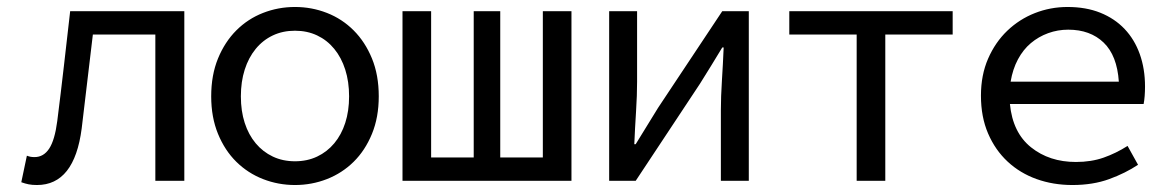

<svg xmlns="http://www.w3.org/2000/svg" viewBox="-20 -518 3340 550"><path d="M41 4Q52 8 62 10Q72 12 86 12Q193 12 214 -150Q222 -217 230 -284.5Q238 -352 246 -419H425V0H508V-486H181Q172 -407 163 -328.5Q154 -250 144 -171Q137 -117 121 -92.5Q105 -68 79 -68Q72 -68 67 -69Q62 -70 57 -72Z M585 -242Q585 -182 604.5 -134.5Q624 -87 657 -54.5Q690 -22 733.5 -5Q777 12 825 12Q873 12 916.5 -5Q960 -22 993 -54.5Q1026 -87 1045.5 -134.5Q1065 -182 1065 -242Q1065 -303 1045.5 -350.5Q1026 -398 993 -431Q960 -464 916.5 -481Q873 -498 825 -498Q777 -498 733.5 -481Q690 -464 657 -431Q624 -398 604.5 -350.5Q585 -303 585 -242ZM670 -242Q670 -284 681 -318.5Q692 -353 712.5 -378Q733 -403 761.5 -416.5Q790 -430 825 -430Q860 -430 888.5 -416.5Q917 -403 937.5 -378Q958 -353 969 -318.5Q980 -284 980 -242Q980 -200 969 -166Q958 -132 937.5 -107.5Q917 -83 888.5 -69.5Q860 -56 825 -56Q790 -56 761.5 -69.5Q733 -83 712.5 -107.5Q692 -132 681 -166Q670 -200 670 -242Z M1215 -67V-486H1133V0H1617V-486H1535V-67H1413V-486H1337V-67Z M1801 0 1985 -278Q1999 -300 2017 -329.5Q2035 -359 2049 -382H2053Q2051 -334 2048 -287.5Q2045 -241 2045 -202V0H2125V-486H2049L1865 -209Q1851 -186 1833 -157Q1815 -128 1801 -105H1797Q1799 -152 1802 -198.5Q1805 -245 1805 -284V-486H1725V0Z M2516 0V-419H2709V-486H2241V-419H2434V0Z M3210 -100Q3177 -79 3141.5 -66.5Q3106 -54 3062 -54Q2986 -54 2933.5 -96Q2881 -138 2873 -220H3256Q3258 -230 3259 -243Q3260 -256 3260 -270Q3260 -321 3245 -363Q3230 -405 3201.5 -435Q3173 -465 3132 -481.5Q3091 -498 3038 -498Q2989 -498 2944.5 -480.5Q2900 -463 2865.5 -430Q2831 -397 2810.5 -350Q2790 -303 2790 -244Q2790 -183 2810.5 -135.5Q2831 -88 2866.5 -55Q2902 -22 2949.5 -5Q2997 12 3052 12Q3111 12 3157.5 -5Q3204 -22 3240 -46ZM2875 -284Q2881 -320 2896 -348Q2911 -376 2933 -394.5Q2955 -413 2982.5 -423Q3010 -433 3040 -433Q3103 -433 3141.5 -396Q3180 -359 3185 -284Z"/></svg>

Font: Codetta
Style: Regular
Weight: 400
Italic angle: -11°
Designer: Ulrich Proeller
Foundry: PROSA GmbH
Version: Version 2.00;September 29, 2018;FontCreator 11.5.0.2427 64-b